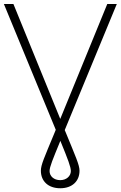

<svg xmlns="http://www.w3.org/2000/svg" viewBox="-57 -748 618 983"><path d="M-37.1 -727.5 228.5 -83.5 219.7 -62C169.9 58.6 152.3 95.7 152.3 126C152.3 179.7 189.9 215.8 251.5 215.8C312.5 215.8 350.1 179.7 350.1 126C350.1 96.7 330.1 53.7 279.8 -69.3L274.4 -82L541 -727.5H492.2L251.5 -139.2L11.7 -727.5ZM196.8 127.9C196.8 106.4 212.9 68.4 252 -26.9C292 70.8 305.7 106.9 305.7 127.9C305.7 153.3 283.2 174.3 251.5 174.3C218.8 174.3 196.8 153.8 196.8 127.9Z"/></svg>

Font: Raveo Display Display ExLight
Style: Regular
Weight: 200
Designer: Jakub Foglar, Rasmus Andersson (Inter)
Foundry: Jakubfoglar.com
Version: Version 1.100;Glyphs 3.2.3 (3260)